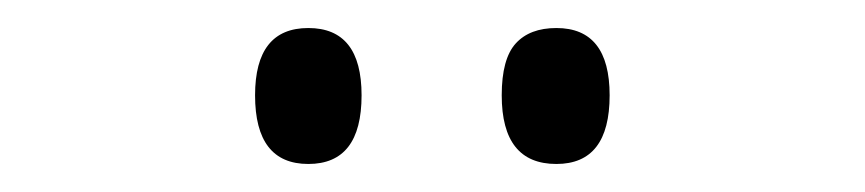

<svg xmlns="http://www.w3.org/2000/svg" viewBox="-20 -761 617 137"><path d="M162 -693Q162 -741 200 -741Q238 -741 238 -693Q238 -644 200 -644Q162 -644 162 -693ZM338 -693Q338 -719 348 -730Q358 -741 377 -741Q415 -741 415 -693Q415 -644 377 -644Q338 -644 338 -693Z"/></svg>

Font: Noto Serif Light
Style: Regular
Weight: 300
Designer: Monotype Design Team
Foundry: Monotype Imaging Inc.
Version: Version 1.001